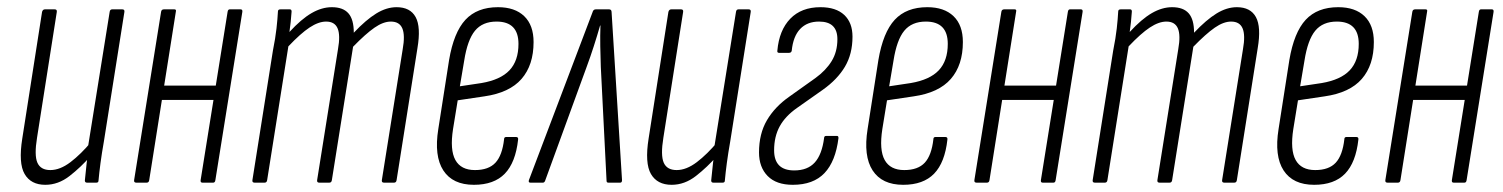

<svg xmlns="http://www.w3.org/2000/svg" viewBox="-20 -508 4179 534"><path d="M106 6Q66 6 48.5 -24Q31 -54 42 -123L97 -475Q99 -482 105 -482H132Q139 -482 138 -475L83 -125Q75 -76 84 -55.5Q93 -35 120 -35Q147 -35 176 -57Q205 -79 235 -115L233 -75Q205 -43 173.5 -18.5Q142 6 106 6ZM222 0Q216 0 216 -6Q218 -28 221 -54Q224 -80 227 -97L225 -101L285 -475Q286 -482 292 -482H320Q327 -482 326 -475L269 -115Q263 -81 259.5 -54.5Q256 -28 254 -6Q254 0 248 0Z M543 0Q537 0 538 -7L613 -475Q614 -482 619 -482H649Q655 -482 654 -475L579 -7Q578 0 573 0ZM359 0Q352 0 353 -7L428 -475Q429 -482 436 -482H465Q471 -482 469 -475L395 -7Q394 0 388 0ZM425 -230 431 -270H589L583 -230Z M688 0Q681 0 682 -7L739 -367Q746 -402 749 -429Q752 -456 753 -476Q753 -482 760 -482H786Q791 -482 791 -476Q790 -462 788.5 -447Q787 -432 785 -419Q818 -455 846.5 -471.5Q875 -488 903 -488Q934 -488 949 -471Q964 -454 964 -417Q998 -453 1026.5 -470.5Q1055 -488 1083 -488Q1121 -488 1136 -460.5Q1151 -433 1141 -374L1083 -7Q1082 0 1076 0H1048Q1041 0 1042 -7L1100 -371Q1107 -410 1099 -429Q1091 -448 1067 -448Q1046 -448 1021.5 -431Q997 -414 962 -378L903 -7Q902 0 896 0H868Q861 0 862 -7L920 -371Q927 -410 919 -429Q911 -448 887 -448Q866 -448 841 -431.5Q816 -415 782 -379L723 -7Q722 0 716 0Z M1298 6Q1239 6 1213 -34Q1187 -74 1199 -149L1229 -341Q1242 -418 1274.5 -453Q1307 -488 1365 -488Q1412 -488 1438 -463Q1464 -438 1464 -391Q1464 -327 1430.5 -288.5Q1397 -250 1327 -240L1253 -229L1240 -149Q1231 -91 1246.5 -63Q1262 -35 1301 -35Q1339 -35 1358 -55.5Q1377 -76 1382 -121Q1382 -127 1388 -127H1415Q1422 -127 1421 -120Q1414 -56 1384 -25Q1354 6 1298 6ZM1259 -268 1319 -277Q1372 -286 1397 -312.5Q1422 -339 1422 -386Q1422 -448 1361 -448Q1322 -448 1301 -422.5Q1280 -397 1271 -339Z M1455 0Q1449 0 1451 -7L1628 -474Q1630 -482 1637 -482H1674Q1681 -482 1681 -474L1710 -7Q1710 0 1705 0H1672Q1667 0 1667 -5L1651 -322Q1650 -349 1649.5 -379.5Q1649 -410 1650 -437H1649Q1641 -409 1631.5 -379.5Q1622 -350 1612 -323L1496 -5Q1494 0 1490 0Z M1848 6Q1808 6 1790.5 -24Q1773 -54 1784 -123L1839 -475Q1841 -482 1847 -482H1874Q1881 -482 1880 -475L1825 -125Q1817 -76 1826 -55.5Q1835 -35 1862 -35Q1889 -35 1918 -57Q1947 -79 1977 -115L1975 -75Q1947 -43 1915.5 -18.5Q1884 6 1848 6ZM1964 0Q1958 0 1958 -6Q1960 -28 1963 -54Q1966 -80 1969 -97L1967 -101L2027 -475Q2028 -482 2034 -482H2062Q2069 -482 2068 -475L2011 -115Q2005 -81 2001.5 -54.5Q1998 -28 1996 -6Q1996 0 1990 0Z M2185 6Q2139 6 2115 -18.5Q2091 -43 2091 -84Q2091 -136 2113 -173.5Q2135 -211 2175 -239L2248 -291Q2277 -312 2293 -338Q2309 -364 2309 -399Q2309 -448 2258 -448Q2225 -448 2205.5 -427.5Q2186 -407 2182 -367Q2181 -361 2174 -361H2147Q2141 -361 2142 -367Q2147 -424 2178 -456Q2209 -488 2262 -488Q2305 -488 2328 -466.5Q2351 -445 2351 -406Q2351 -358 2330 -322.5Q2309 -287 2268 -258L2197 -208Q2164 -185 2148.5 -156.5Q2133 -128 2133 -90Q2133 -34 2189 -34Q2226 -34 2246 -56Q2266 -78 2272 -124Q2272 -130 2278 -130H2308Q2312 -130 2312 -124Q2304 -59 2273 -26.5Q2242 6 2185 6Z M2492 6Q2433 6 2407 -34Q2381 -74 2393 -149L2423 -341Q2436 -418 2468.5 -453Q2501 -488 2559 -488Q2606 -488 2632 -463Q2658 -438 2658 -391Q2658 -327 2624.5 -288.5Q2591 -250 2521 -240L2447 -229L2434 -149Q2425 -91 2440.5 -63Q2456 -35 2495 -35Q2533 -35 2552 -55.5Q2571 -76 2576 -121Q2576 -127 2582 -127H2609Q2616 -127 2615 -120Q2608 -56 2578 -25Q2548 6 2492 6ZM2453 -268 2513 -277Q2566 -286 2591 -312.5Q2616 -339 2616 -386Q2616 -448 2555 -448Q2516 -448 2495 -422.5Q2474 -397 2465 -339Z M2880 0Q2874 0 2875 -7L2950 -475Q2951 -482 2956 -482H2986Q2992 -482 2991 -475L2916 -7Q2915 0 2910 0ZM2696 0Q2689 0 2690 -7L2765 -475Q2766 -482 2773 -482H2802Q2808 -482 2806 -475L2732 -7Q2731 0 2725 0ZM2762 -230 2768 -270H2926L2920 -230Z M3025 0Q3018 0 3019 -7L3076 -367Q3083 -402 3086 -429Q3089 -456 3090 -476Q3090 -482 3097 -482H3123Q3128 -482 3128 -476Q3127 -462 3125.5 -447Q3124 -432 3122 -419Q3155 -455 3183.5 -471.5Q3212 -488 3240 -488Q3271 -488 3286 -471Q3301 -454 3301 -417Q3335 -453 3363.5 -470.5Q3392 -488 3420 -488Q3458 -488 3473 -460.5Q3488 -433 3478 -374L3420 -7Q3419 0 3413 0H3385Q3378 0 3379 -7L3437 -371Q3444 -410 3436 -429Q3428 -448 3404 -448Q3383 -448 3358.5 -431Q3334 -414 3299 -378L3240 -7Q3239 0 3233 0H3205Q3198 0 3199 -7L3257 -371Q3264 -410 3256 -429Q3248 -448 3224 -448Q3203 -448 3178 -431.5Q3153 -415 3119 -379L3060 -7Q3059 0 3053 0Z M3635 6Q3576 6 3550 -34Q3524 -74 3536 -149L3566 -341Q3579 -418 3611.5 -453Q3644 -488 3702 -488Q3749 -488 3775 -463Q3801 -438 3801 -391Q3801 -327 3767.5 -288.5Q3734 -250 3664 -240L3590 -229L3577 -149Q3568 -91 3583.5 -63Q3599 -35 3638 -35Q3676 -35 3695 -55.5Q3714 -76 3719 -121Q3719 -127 3725 -127H3752Q3759 -127 3758 -120Q3751 -56 3721 -25Q3691 6 3635 6ZM3596 -268 3656 -277Q3709 -286 3734 -312.5Q3759 -339 3759 -386Q3759 -448 3698 -448Q3659 -448 3638 -422.5Q3617 -397 3608 -339Z M4023 0Q4017 0 4018 -7L4093 -475Q4094 -482 4099 -482H4129Q4135 -482 4134 -475L4059 -7Q4058 0 4053 0ZM3839 0Q3832 0 3833 -7L3908 -475Q3909 -482 3916 -482H3945Q3951 -482 3949 -475L3875 -7Q3874 0 3868 0ZM3905 -230 3911 -270H4069L4063 -230Z"/></svg>

Font: Sofia Sans Extra Condensed Light
Style: Italic
Weight: 300
Italic angle: -9°
Version: Version 4.100